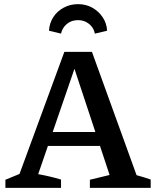

<svg xmlns="http://www.w3.org/2000/svg" viewBox="-20 -905 746 925"><path d="M638 -61Q656 -56 673 -51Q690 -46 706 -40V0H413V-39L508 -62L325 -615H353L164 -66Q192 -61 219.5 -54.5Q247 -48 274 -40V0H6V-39L74 -67L290 -655H423ZM175 -202V-269H529V-202ZM356 -885Q395 -885 425.5 -867.5Q456 -850 475 -821.5Q494 -793 496 -757L437 -743Q432 -771 409.5 -789.5Q387 -808 356 -808Q324 -808 302 -789.5Q280 -771 274 -743L216 -757Q218 -793 236.5 -822Q255 -851 286.5 -868Q318 -885 356 -885Z"/></svg>

Font: Piazzolla 24pt SemiBold
Style: Regular
Weight: 600
Designer: Juan Pablo del Peral
Foundry: Huerta Tipografica
Version: Version 2.005